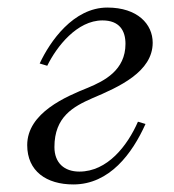

<svg xmlns="http://www.w3.org/2000/svg" viewBox="-20 -476 460 508"><path d="M52 -92C52 -23 103 12 174 12C270 12 330 -70 365 -148L345 -154C317 -90 264 -22 190 -22C150 -22 124 -45 124 -87C124 -167 174 -194 224 -216C295 -246 384 -286 384 -363C384 -412 344 -456 264 -456C174 -456 112 -366 85 -308L105 -302C130 -353 184 -422 251 -422C296 -422 312 -395 312 -360C312 -290 256 -262 213 -244C156 -221 52 -178 52 -92Z"/></svg>

Font: Old Standard
Style: Italic
Weight: 400
Italic angle: -15.2°
Designer: Alexey Kryukov <alexios@thessalonica.org.ru>
Version: Version 2.0